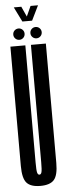

<svg xmlns="http://www.w3.org/2000/svg" viewBox="-59 -891 317 924"><g transform="rotate(-5 99.5 -428.5)"><path d="M97.9 5.2Q51.4 5.2 31.8 -16.8Q12.2 -38.8 12.2 -98.2V-675H84.4V-108.5Q84.4 -71.2 87.4 -60.2Q90.4 -49.2 97.9 -49.2Q105.4 -49.2 108.4 -60.2Q111.4 -71.2 111.4 -108.5V-675H183.5V-98.2Q183.5 -38.8 163.9 -16.8Q144.4 5.2 97.9 5.2ZM58.4 -704Q47.1 -704 39 -712Q31 -720.1 31 -731.4Q31 -742.8 39 -750.8Q47.1 -758.7 58.4 -758.7Q69.8 -758.7 77.8 -750.8Q85.7 -742.8 85.7 -731.4Q85.7 -720.1 77.8 -712Q69.8 -704 58.4 -704ZM141.1 -704Q129.8 -704 121.7 -712Q113.7 -720.1 113.7 -731.4Q113.7 -742.8 121.7 -750.8Q129.8 -758.7 141.1 -758.7Q152.5 -758.7 160.4 -750.8Q168.4 -742.8 168.4 -731.4Q168.4 -720.1 160.4 -712Q152.5 -704 141.1 -704ZM80.2 -790.5 44.9 -861.8H81.2L103.6 -812.6L125.9 -861.8H161.9L127.1 -790.5Z"/></g></svg>

Font: Anybody UltraCondensed Thin
Style: Regular
Weight: 100
Width: 1
Designer: Tyler Finck
Foundry: Etcetera Type Company
Version: Version 1.110